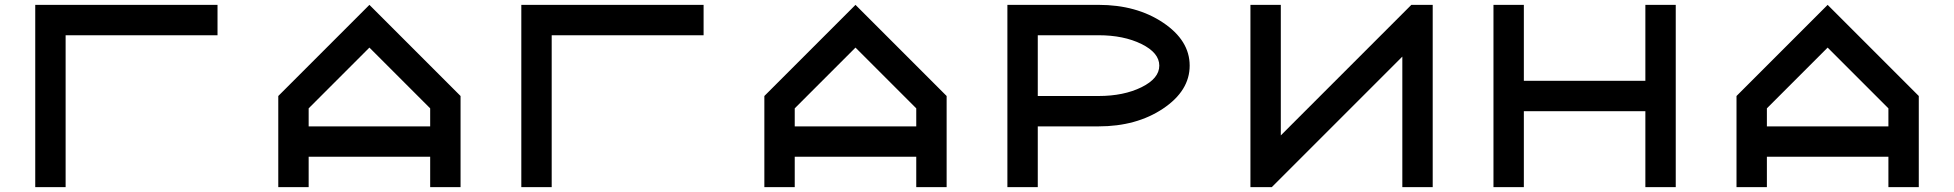

<svg xmlns="http://www.w3.org/2000/svg" viewBox="-20 -770 8040 790"><path d="M250 -625V0H125V-750H875V-625Z M1875 0H1750V-125H1250V0H1125V-375L1500 -750L1875 -375ZM1750 -250V-324.2L1500 -574.2L1250 -324.2V-250Z M2250 -625V0H2125V-750H2875V-625Z M3875 0H3750V-125H3250V0H3125V-375L3500 -750L3875 -375ZM3750 -250V-324.2L3500 -574.2L3250 -324.2V-250Z M4125 -750H4500Q4656.2 -750 4765.6 -676.8Q4875 -603.5 4875 -500Q4875 -396.5 4765.6 -323.2Q4656.2 -250 4500 -250H4250V0H4125ZM4250 -625V-375H4500Q4603.5 -375 4676.8 -411.1Q4750 -447.3 4750 -500Q4750 -552.7 4676.8 -588.9Q4603.5 -625 4500 -625Z M5750 -537.1 5212.9 0H5125V-750H5250V-212.9L5787.1 -750H5875V0H5750Z M6250 -312.5V0H6125V-750H6250V-437.5H6750V-750H6875V0H6750V-312.5Z M7875 0H7750V-125H7250V0H7125V-375L7500 -750L7875 -375ZM7750 -250V-324.2L7500 -574.2L7250 -324.2V-250Z"/></svg>

Font: Xanmono
Style: Regular
Weight: 400
Designer: GGBotNet
Foundry: GGBotNet
Version: 1.00